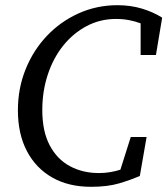

<svg xmlns="http://www.w3.org/2000/svg" viewBox="-20 -705 647 740"><path d="M331 15Q244 15 181 -21Q118 -57 83.5 -123Q49 -189 49 -280Q49 -364 78.5 -437.5Q108 -511 160.5 -566.5Q213 -622 283 -653.5Q353 -685 433 -685Q483 -685 526.5 -672Q570 -659 605 -637L581 -493H522V-615Q501 -623 477 -627.5Q453 -632 427 -632Q366 -632 314 -604.5Q262 -577 223.5 -529Q185 -481 164 -417Q143 -353 143 -281Q143 -199 171.5 -145Q200 -91 249.5 -64.5Q299 -38 361 -38Q384 -38 404.5 -41.5Q425 -45 444 -51L484 -177H545L519 -27Q485 -12 440 1.5Q395 15 331 15Z"/></svg>

Font: Source Serif 4 SmText
Style: Italic
Weight: 400
Italic angle: -12°
Designer: Frank Grießhammer
Foundry: Adobe
Version: Version 4.005;hotconv 1.1.0;makeotfexe 2.6.0